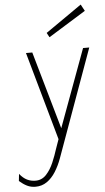

<svg xmlns="http://www.w3.org/2000/svg" viewBox="-70 -739 557 1017"><g transform="rotate(-5 208.5 -230.0)"><path d="M77 240.5Q52.5 240.5 32.2 230.5Q12 220.5 -8.5 202.5L-4.5 165Q14.5 188.5 35 198.5Q55.5 208.5 80 208.5Q113.5 208.5 136.8 183.5Q160 158.5 175.8 121.8Q191.5 85 202 51L220 0L88 -469.5H121.5L239.5 -56.5L391.5 -469.5H424.5L218 102.5Q204 141 184 172.5Q164 204 137.5 222.2Q111 240.5 77 240.5ZM219.5 -542 206.5 -566 399 -700 418 -665Z"/></g></svg>

Font: Karla ExtraLight
Style: Italic
Weight: 250
Italic angle: -8°
Designer: Jonathan Pinhorn
Version: Version 2.004;gftools[0.9.33]